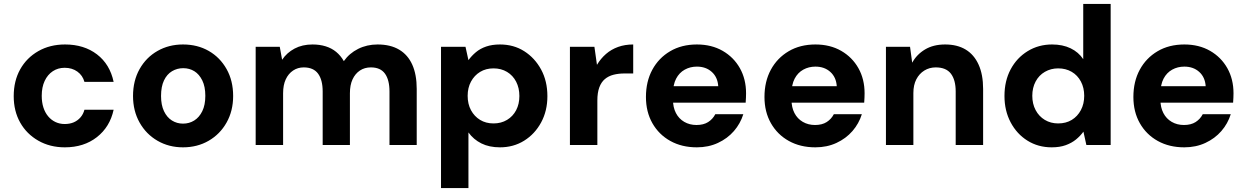

<svg xmlns="http://www.w3.org/2000/svg" viewBox="-20 -740 6360 980"><path d="M311 12Q235 12 175.5 -22Q116 -56 83 -114.5Q50 -173 50 -249Q50 -327 83 -386Q116 -445 175.5 -479Q235 -513 312 -513Q409 -513 475 -462.5Q541 -412 560 -322H411Q402 -355 375 -374.5Q348 -394 310 -394Q276 -394 249.5 -376.5Q223 -359 208 -327Q193 -295 193 -251Q193 -218 201.5 -191.5Q210 -165 226 -146Q242 -127 263.5 -117Q285 -107 310 -107Q336 -107 356 -115.5Q376 -124 390.5 -140.5Q405 -157 411 -180H560Q541 -92 474.5 -40Q408 12 311 12Z M914 12Q842 12 784 -21.5Q726 -55 692.5 -114.5Q659 -174 659 -250Q659 -328 692.5 -387.5Q726 -447 784 -480Q842 -513 914 -513Q988 -513 1045.5 -480Q1103 -447 1136.5 -387.5Q1170 -328 1170 -250Q1170 -174 1136.5 -114.5Q1103 -55 1045 -21.5Q987 12 914 12ZM914 -109Q946 -109 971.5 -125Q997 -141 1012.5 -172.5Q1028 -204 1028 -251Q1028 -298 1012.5 -329.5Q997 -361 972 -376.5Q947 -392 915 -392Q884 -392 858 -376.5Q832 -361 817 -329.5Q802 -298 802 -250Q802 -204 817 -172.5Q832 -141 857.5 -125Q883 -109 914 -109Z M1285 0V-501H1408L1420 -435Q1444 -471 1483.5 -492Q1523 -513 1575 -513Q1612 -513 1642.5 -503.5Q1673 -494 1696 -475Q1719 -456 1735 -428Q1763 -468 1808 -490.5Q1853 -513 1907 -513Q1973 -513 2017.5 -486.5Q2062 -460 2084.5 -409.5Q2107 -359 2107 -286V0H1968V-273Q1968 -332 1945 -364Q1922 -396 1873 -396Q1841 -396 1817 -380Q1793 -364 1779.5 -335Q1766 -306 1766 -264V0H1627V-273Q1627 -332 1603.5 -364Q1580 -396 1530 -396Q1500 -396 1476 -380Q1452 -364 1438.5 -335Q1425 -306 1425 -264V0Z M2231 220V-501H2356L2371 -433Q2387 -455 2409 -473.5Q2431 -492 2461.5 -502.5Q2492 -513 2532 -513Q2602 -513 2656 -478.5Q2710 -444 2742 -385Q2774 -326 2774 -249Q2774 -174 2742 -115Q2710 -56 2655.5 -22Q2601 12 2532 12Q2477 12 2437 -8Q2397 -28 2371 -64V220ZM2499 -110Q2538 -110 2568 -128Q2598 -146 2614.5 -177.5Q2631 -209 2631 -250Q2631 -291 2614.5 -323Q2598 -355 2568 -373Q2538 -391 2499 -391Q2460 -391 2430.5 -373Q2401 -355 2384 -323.5Q2367 -292 2367 -251Q2367 -209 2384 -177.5Q2401 -146 2430.5 -128Q2460 -110 2499 -110Z M2889 0V-501H3014L3027 -409Q3046 -441 3073 -464.5Q3100 -488 3135 -500.5Q3170 -513 3212 -513V-365H3167Q3137 -365 3111.5 -358.5Q3086 -352 3067.5 -336.5Q3049 -321 3039 -294Q3029 -267 3029 -227V0Z M3537 12Q3460 12 3401.5 -20.5Q3343 -53 3310 -111Q3277 -169 3277 -245Q3277 -324 3309.5 -384Q3342 -444 3400.5 -478.5Q3459 -513 3537 -513Q3612 -513 3668.5 -480.5Q3725 -448 3756.5 -392Q3788 -336 3788 -264Q3788 -254 3787.5 -242Q3787 -230 3786 -216H3377V-300H3646Q3643 -346 3613 -373Q3583 -400 3537 -400Q3503 -400 3475 -384.5Q3447 -369 3431 -338.5Q3415 -308 3415 -260V-231Q3415 -192 3430 -163Q3445 -134 3472.5 -118Q3500 -102 3535 -102Q3571 -102 3594.5 -117Q3618 -132 3631 -157H3774Q3759 -109 3726 -71Q3693 -33 3644.5 -10.5Q3596 12 3537 12Z M4142 12Q4065 12 4006.5 -20.5Q3948 -53 3915 -111Q3882 -169 3882 -245Q3882 -324 3914.5 -384Q3947 -444 4005.5 -478.5Q4064 -513 4142 -513Q4217 -513 4273.5 -480.5Q4330 -448 4361.5 -392Q4393 -336 4393 -264Q4393 -254 4392.5 -242Q4392 -230 4391 -216H3982V-300H4251Q4248 -346 4218 -373Q4188 -400 4142 -400Q4108 -400 4080 -384.5Q4052 -369 4036 -338.5Q4020 -308 4020 -260V-231Q4020 -192 4035 -163Q4050 -134 4077.5 -118Q4105 -102 4140 -102Q4176 -102 4199.5 -117Q4223 -132 4236 -157H4379Q4364 -109 4331 -71Q4298 -33 4249.5 -10.5Q4201 12 4142 12Z M4502 0V-501H4625L4636 -420Q4659 -462 4701.5 -487.5Q4744 -513 4804 -513Q4866 -513 4909 -487Q4952 -461 4975 -410Q4998 -359 4998 -286V0H4858V-273Q4858 -332 4833.5 -364Q4809 -396 4756 -396Q4724 -396 4698 -380Q4672 -364 4657 -335Q4642 -306 4642 -265V0Z M5348 12Q5279 12 5224.5 -22Q5170 -56 5138.5 -115.5Q5107 -175 5107 -250Q5107 -327 5138.5 -386Q5170 -445 5225.5 -479Q5281 -513 5350 -513Q5404 -513 5444.5 -493.5Q5485 -474 5509 -438V-720H5649V0H5525L5510 -68Q5494 -46 5472 -28Q5450 -10 5419.5 1Q5389 12 5348 12ZM5381 -110Q5421 -110 5450.5 -128Q5480 -146 5497 -178Q5514 -210 5514 -251Q5514 -292 5497 -324Q5480 -356 5450 -373.5Q5420 -391 5381 -391Q5344 -391 5313.5 -373.5Q5283 -356 5266 -324Q5249 -292 5249 -251Q5249 -210 5266 -178Q5283 -146 5313 -128Q5343 -110 5381 -110Z M6025 12Q5948 12 5889.5 -20.5Q5831 -53 5798 -111Q5765 -169 5765 -245Q5765 -324 5797.5 -384Q5830 -444 5888.5 -478.5Q5947 -513 6025 -513Q6100 -513 6156.5 -480.5Q6213 -448 6244.5 -392Q6276 -336 6276 -264Q6276 -254 6275.5 -242Q6275 -230 6274 -216H5865V-300H6134Q6131 -346 6101 -373Q6071 -400 6025 -400Q5991 -400 5963 -384.5Q5935 -369 5919 -338.5Q5903 -308 5903 -260V-231Q5903 -192 5918 -163Q5933 -134 5960.5 -118Q5988 -102 6023 -102Q6059 -102 6082.5 -117Q6106 -132 6119 -157H6262Q6247 -109 6214 -71Q6181 -33 6132.5 -10.5Q6084 12 6025 12Z"/></svg>

Font: DM Sans 17pt ExtraBold
Style: Regular
Weight: 800
Version: Version 4.004;gftools[0.9.30]